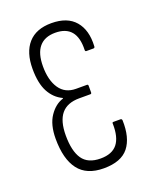

<svg xmlns="http://www.w3.org/2000/svg" viewBox="-101 -547 491 613"><g transform="rotate(-20 144.5 -240.5)"><path d="M147 6Q89 6 61.5 -30Q34 -66 34 -135Q34 -183 53.5 -211.5Q73 -240 100 -248V-250Q72 -263 56.5 -292Q41 -321 41 -370Q41 -426 68 -456.5Q95 -487 147 -487Q201 -487 227.5 -456Q254 -425 251 -371Q251 -365 246 -365H222Q218 -365 218 -370Q221 -454 148 -454Q112 -454 93.5 -432Q75 -410 75 -366Q75 -319 94 -291Q113 -263 150 -263H187Q191 -263 191 -258V-236Q191 -231 187 -231H149Q108 -231 88 -207Q68 -183 68 -134Q68 -81 86.5 -54Q105 -27 148 -27Q187 -27 205 -49.5Q223 -72 222 -118Q221 -123 226 -123H250Q254 -123 255 -118Q257 -58 231.5 -26Q206 6 147 6Z"/></g></svg>

Font: Sofia Sans Extra Condensed ExtraLight
Style: Regular
Weight: 250
Designer: Botio Nikoltchev, Ani Petrova
Foundry: lettersoup
Version: Version 4.101